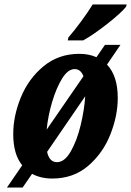

<svg xmlns="http://www.w3.org/2000/svg" viewBox="-20 -786 585 856"><path d="M457 -498Q505 -448 505 -349Q505 -270 472 -186.5Q439 -103 373 -46.5Q307 10 213 10Q162 10 123 -11L81 50H11L79 -49Q39 -98 39 -188Q39 -269 73 -352Q107 -435 174 -490.5Q241 -546 334 -546Q376 -546 410 -531L448 -586H517ZM188 -208 352 -446Q340 -478 313 -478Q283 -478 257 -436Q231 -394 212.5 -331.5Q194 -269 188 -208ZM360 -357 190 -109Q200 -63 234 -63Q268 -63 295.5 -111Q323 -159 339.5 -227.5Q356 -296 360 -357ZM285 -619Q311 -649 342 -691Q373 -733 393 -766H545L542 -756Q522 -730 460 -681Q398 -632 351 -606H282Z"/></svg>

Font: Noto Serif CondExtraBold
Style: Italic
Weight: 800
Width: 3
Italic angle: -12°
Designer: Monotype Design Team
Foundry: Monotype Imaging Inc.
Version: Version 1.001